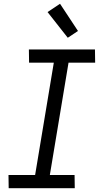

<svg xmlns="http://www.w3.org/2000/svg" viewBox="-20 -997 540 1017"><path d="M26 0 25 -70H166L265 -665H134L133 -735H483L484 -665H343L244 -70H375L376 0ZM339 -797 232 -933 298 -977 393 -833Z"/></svg>

Font: Iosevka Curly
Style: Italic
Weight: 400
Italic angle: -9°
Monospace: yes
Designer: Belleve Invis
Foundry: Belleve Invis
Version: Version 22.1.2; ttfautohint (v1.8.4)